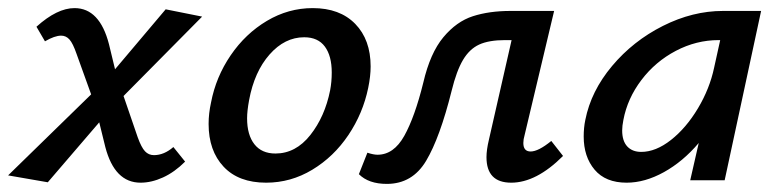

<svg xmlns="http://www.w3.org/2000/svg" viewBox="-40 -445 1920 474"><path d="M388 -82 417 -46Q391 -20 362.5 -7Q334 6 307 6Q243 6 220 -82L205 -143L78 5L-20 -12L185 -212L149 -312Q140 -338 131.5 -347.5Q123 -357 111 -357Q95 -357 71 -343L50 -379Q101 -425 144 -425Q206 -425 229 -336L244 -274L369 -422L459 -404L265 -208L300 -106Q309 -81 318 -71.5Q327 -62 340 -62Q365 -62 388 -82Z M475 -139Q475 -165 481 -192Q493 -255 529.5 -308.5Q566 -362 619 -393.5Q672 -425 732 -425Q799 -425 837 -386Q875 -347 875 -281Q875 -257 869 -228Q856 -165 820 -111.5Q784 -58 731 -26Q678 6 617 6Q549 6 512 -33.5Q475 -73 475 -139ZM775 -222Q779 -243 779 -266Q779 -307 762 -330Q745 -353 711 -353Q663 -353 625.5 -310.5Q588 -268 575 -198Q570 -171 570 -153Q570 -112 588 -89Q606 -66 640 -66Q690 -66 726 -111.5Q762 -157 775 -222Z M1350 -60Q1284 6 1222 6Q1161 6 1161 -57Q1161 -75 1167 -100L1223 -346H1207Q1167 -346 1143 -335Q1119 -324 1103 -297Q1087 -270 1075 -221Q1046 -105 1012 -48Q978 9 915 9Q870 9 846 -15L867 -68Q882 -63 892 -63Q932 -63 958 -109.5Q984 -156 1005 -241Q1022 -314 1054.5 -353Q1087 -392 1127.5 -405Q1168 -418 1220 -418H1328L1255 -111Q1252 -101 1252 -92Q1252 -71 1270 -71Q1289 -71 1321 -97Z M1839 -418 1749 0H1664L1685 -92Q1646 -46 1599 -20Q1552 6 1507 6Q1455 6 1428 -26Q1401 -58 1401 -108Q1401 -130 1405 -149Q1419 -220 1471 -282Q1523 -344 1596.5 -381Q1670 -418 1745 -418ZM1723 -278 1738 -346H1734Q1679 -346 1628.5 -319.5Q1578 -293 1543.5 -247.5Q1509 -202 1499 -149Q1496 -134 1496 -123Q1496 -97 1508.5 -83.5Q1521 -70 1543 -70Q1579 -70 1616.5 -99.5Q1654 -129 1683 -177.5Q1712 -226 1723 -278Z"/></svg>

Font: Ysabeau Infant Semibold
Style: Italic
Weight: 600
Italic angle: -12°
Designer: Christian Thalmann (Catharsis Fonts)
Version: Version 0.003